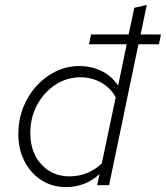

<svg xmlns="http://www.w3.org/2000/svg" viewBox="-20 -757 678 785"><path d="M250 8Q194 8 150 -20Q106 -48 80.5 -97Q55 -146 55 -209Q55 -266 74.5 -316.5Q94 -367 128.5 -405Q163 -443 208 -465Q253 -487 305 -487Q352 -487 393.5 -467.5Q435 -448 463 -407L498 -576H344L352 -616H506L529 -725L580 -737L555 -616H638L630 -576H546L426 0H377L387 -45Q357 -18 322.5 -5Q288 8 250 8ZM264 -36Q339 -36 396 -88L453 -359Q434 -396 395 -418.5Q356 -441 310 -441Q253 -441 206.5 -410.5Q160 -380 132 -328.5Q104 -277 104 -213Q104 -134 149 -85Q194 -36 264 -36Z"/></svg>

Font: Red Hat Text VF
Style: Italic
Weight: 300
Italic angle: -12°
Designer: Pentagram, MCKL
Foundry: Pentagram, MCKL
Version: Version 1.023